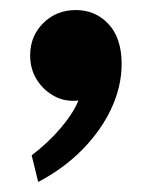

<svg xmlns="http://www.w3.org/2000/svg" viewBox="-20 -182 302 382"><path d="M43 127Q76 102 101 72.5Q126 43 136 18Q110 21 88.5 9.5Q67 -2 53.5 -23Q40 -44 40 -72Q40 -110 66 -136Q92 -162 131 -162Q170 -162 196 -134Q222 -106 222 -55Q222 -10 201.5 34Q181 78 143.5 116Q106 154 56 180Z"/></svg>

Font: Moderustic
Style: Bold
Weight: 700
Designer: Tural Alisoy
Foundry: TAFT Foundry
Version: Version 2.120